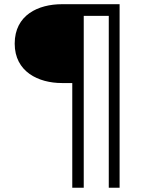

<svg xmlns="http://www.w3.org/2000/svg" viewBox="-20 -674 687 899"><path d="M540 -654.3H269.5C160.2 -654.3 48.8 -604.5 48.8 -469.7C48.8 -337.9 160.2 -285.2 269.5 -285.2H318.4V205.1H372.1V-599.6H489.3V205.1H540Z"/></svg>

Font: Sen-gleads
Style: Regular
Weight: 400
Designer: Kosal Sen, Philatype
Foundry: Philatype
Version: Version 1.004; ttfautohint (v1.8.3)